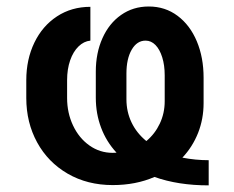

<svg xmlns="http://www.w3.org/2000/svg" viewBox="-20 -557 718 588"><path d="M453.1 -15.1Q396 9.8 325.2 9.8Q247.6 9.8 187.3 -25.1Q127 -60.1 93.8 -120.8Q60.5 -181.6 60.5 -256.8V-311.5Q60.5 -375 85.2 -426.3Q109.9 -477.5 154.5 -506.8Q199.2 -536.1 256.8 -536.1V-432.6Q236.8 -430.7 220.5 -414.8Q204.1 -398.9 194.8 -372.1Q185.5 -345.2 185.5 -311.5V-256.8Q185.5 -211.4 203.6 -172.9Q221.7 -134.3 253.7 -111.6Q285.6 -88.9 325.2 -88.9L336.9 -89.4Q305.7 -123 289.6 -166Q273.4 -209 273.4 -257.8V-337.9Q273.4 -394.5 293.7 -439.9Q314 -485.4 350.8 -511.2Q387.7 -537.1 435.5 -537.1Q485.8 -537.1 523.9 -508.5Q562 -480 582.8 -430.4Q603.5 -380.9 603.5 -319.3V-241.2Q603.5 -192.9 586.7 -150.1Q569.8 -107.4 538.6 -74.2Q578.6 -66.4 619.1 -66.4V10.7Q525.4 10.7 453.1 -15.1ZM428.2 -125Q454.6 -147 469.5 -178.7Q484.4 -210.4 484.4 -247.1V-326.2Q484.4 -357.4 476.8 -381.6Q469.2 -405.8 456.1 -419.2Q442.9 -432.6 425.8 -432.6Q399.4 -432.6 383.3 -404.8Q367.2 -377 367.2 -332V-252.9Q367.2 -214.8 382.8 -182.1Q398.4 -149.4 428.2 -125Z"/></svg>

Font: Pretendard JP SemiBold
Style: Regular
Weight: 600
Designer: Base glyphs from Inter by Rasmus Andersson; Hangeul glyphs from Noto Sans CJK(Source Han Sans) by Jang Soo-young and Kan
Foundry: Kil Hyung-jin
Version: Version 1.309